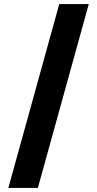

<svg xmlns="http://www.w3.org/2000/svg" viewBox="-20 -804 477 943"><path d="M21 119 271 -784H416L166 119Z"/></svg>

Font: DM Sans Black
Style: Regular
Weight: 900
Designer: Colophon Foundry, Jonny Pinhorn
Foundry: Colophon Foundry
Version: Version 4.004; ttfautohint (v1.8.4.7-5d5b)